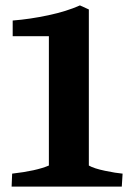

<svg xmlns="http://www.w3.org/2000/svg" viewBox="-20 -691 498 711"><path d="M161 -78V-557H27V-615Q91 -620 159 -634.5Q227 -649 276 -671L309 -656V-78Q328 -67 369 -58.5Q410 -50 434 -48L431 0H23L25 -48Q114 -58 161 -78Z"/></svg>

Font: Caladea
Style: Bold
Weight: 700
Designer: Carolina Giovagnoli and Andres Torresi
Foundry: Carolina Giovagnoli & Andres Torresi
Version: Version 1.001